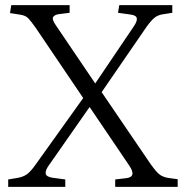

<svg xmlns="http://www.w3.org/2000/svg" viewBox="-20 -730 726 750"><path d="M12 0V-29L48 -35Q71 -39 85.5 -49.5Q100 -60 119 -87L305 -347L119 -622Q102 -646 91 -658Q80 -670 57 -673L19 -679L24 -710H252V-680L212 -675Q194 -673 188 -664Q182 -655 197 -633L352 -404L502 -626Q516 -646 514.5 -658Q513 -670 491 -673L441 -680L446 -710H653V-680L615 -674Q597 -671 584.5 -661.5Q572 -652 553 -626L377 -370L569 -88Q586 -64 599.5 -51.5Q613 -39 637 -35L674 -30V0H430V-29L473 -34Q515 -39 485 -83L330 -312L170 -83Q157 -65 158.5 -52.5Q160 -40 183 -36L235 -29V0Z"/></svg>

Font: Literata 36pt Light
Style: Regular
Weight: 300
Designer: Latin by Veronika Burian and Jose Scaglione. Greek by Irene Vlachou. Cyrillic by Vera Evstafieva.
Foundry: TypeTogether
Version: Version 3.002